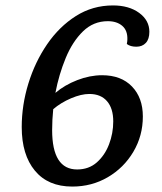

<svg xmlns="http://www.w3.org/2000/svg" viewBox="-20 -675 596 707"><path d="M246 12Q157 12 108.5 -46.5Q60 -105 60 -207Q60 -288 84.5 -367.5Q109 -447 153.5 -512Q198 -577 259.5 -616Q321 -655 396 -655Q455 -655 492.5 -627.5Q530 -600 530 -558Q530 -531 517 -517Q504 -503 482 -503Q460 -503 447 -513Q449 -523 449 -530Q450 -563 430 -580Q410 -597 377 -597Q324 -597 285.5 -559.5Q247 -522 222 -461.5Q197 -401 184 -333Q218 -362 264.5 -380Q311 -398 356 -398Q426 -398 466 -356.5Q506 -315 506 -246Q506 -175 471 -116Q436 -57 377 -22.5Q318 12 246 12ZM172 -196Q172 -51 264 -51Q307 -51 336.5 -77Q366 -103 381.5 -143.5Q397 -184 397 -228Q397 -276 374 -302.5Q351 -329 309 -329Q279 -329 241.5 -313Q204 -297 176 -273Q172 -234 172 -196Z"/></svg>

Font: Petrona SemiBold
Style: Italic
Weight: 600
Italic angle: -9°
Designer: Ringo R. Seeber
Foundry: Ringo R. Seeber
Version: Version 2.001; ttfautohint (v1.8.3)